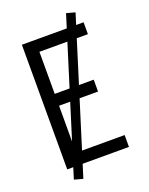

<svg xmlns="http://www.w3.org/2000/svg" viewBox="-164 -900 828 1064"><g transform="rotate(-20 250.0 -368.0)"><path d="M72 0V-735H436V-665H150V-417H380V-347H150V-70H436V0ZM138 80 87 66 362 -816 413 -802Z"/></g></svg>

Font: Huly
Style: Regular
Weight: 400
Designer: Belleve Invis
Foundry: Belleve Invis
Version: Version 33.2.5; ttfautohint (v1.8.4)